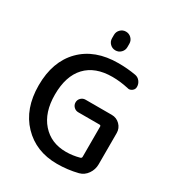

<svg xmlns="http://www.w3.org/2000/svg" viewBox="-218 -1099 1130 1224"><g transform="rotate(30 346.5 -487.0)"><path d="M292 -880.9V-905.3Q292 -928.7 308.6 -945.3Q325.2 -961.9 348.6 -961.9Q372.1 -961.9 388.7 -945.3Q405.3 -928.7 405.3 -905.3V-880.9Q405.3 -857.4 388.7 -840.8Q372.1 -824.2 348.6 -824.2Q325.2 -824.2 308.6 -840.8Q292 -857.4 292 -880.9ZM408.2 -763.7Q474.6 -763.7 536.1 -752.9Q557.6 -749 571.3 -731.4Q585 -713.9 585 -691.4Q585 -672.9 570.3 -662.1Q558.6 -653.3 545.9 -653.3Q542 -653.3 536.1 -655.3Q475.6 -668.9 418 -668.9Q292 -668.9 224.1 -596.7Q156.2 -524.4 156.2 -387.7Q156.2 -256.8 222.7 -181.6Q289.1 -106.4 398.4 -106.4Q448.2 -106.4 498 -120.1Q507.8 -123 507.8 -132.8V-354.5Q507.8 -364.3 498 -364.3H341.8Q322.3 -364.3 308.6 -377.9Q294.9 -391.6 294.9 -410.6Q294.9 -429.7 308.6 -443.4Q322.3 -457 341.8 -457H535.2Q570.3 -457 595.2 -432.1Q620.1 -407.2 620.1 -372.1V-142.6Q620.1 -103.5 598.1 -71.8Q576.2 -40 540 -30.3Q465.8 -11.7 387.7 -11.7Q232.4 -11.7 134.8 -113.8Q37.1 -215.8 37.1 -387.7Q37.1 -562.5 136.2 -663.1Q235.4 -763.7 408.2 -763.7Z"/></g></svg>

Font: Gen Jyuu GothicX Medium
Style: Regular
Weight: 500
Designer: Ryoko NISHIZUKA (kana &amp; ideographs); Paul D. Hunt (Latin, Greek &amp; Cyrillic); Wenlong ZHANG (bopomofo); Sandoll C
Version: Version 1.058.20140828